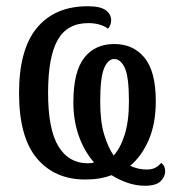

<svg xmlns="http://www.w3.org/2000/svg" viewBox="-20 -565 573 615"><path d="M444 30Q417 30 390 21Q363 12 337 -4Q302 10 253 10Q155 10 98 -58Q41 -126 41 -267Q41 -407 98.5 -476Q156 -545 261 -545Q301 -545 318.5 -532.5Q336 -520 336 -500Q336 -485 326 -473Q316 -481 299.5 -486Q283 -491 263 -491Q195 -491 164.5 -436.5Q134 -382 134 -268Q134 -151 167 -96.5Q200 -42 261 -42Q274 -42 281 -45Q250 -80 232.5 -129.5Q215 -179 215 -237Q215 -335 249.5 -379.5Q284 -424 346 -424Q407 -424 443 -380Q479 -336 479 -241Q479 -169 456.5 -117Q434 -65 397 -34Q422 -22 450 -22Q467 -22 478 -28Q489 -34 496 -43Q509 -35 509 -16Q509 1 494.5 15.5Q480 30 444 30ZM344 -67Q365 -89 379 -132.5Q393 -176 393 -240Q393 -320 379.5 -348Q366 -376 346 -376Q326 -376 313.5 -346.5Q301 -317 301 -239Q301 -176 313.5 -134.5Q326 -93 344 -67Z"/></svg>

Font: Noto Serif ExtraCondensed Medium
Style: Regular
Weight: 500
Width: 2
Designer: Monotype Design Team
Foundry: Monotype Imaging Inc.
Version: Version 2.015